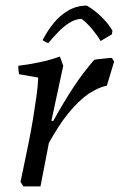

<svg xmlns="http://www.w3.org/2000/svg" viewBox="-20 -663 426 683"><path d="M63 0 53 -16Q58 -40 65.5 -76Q73 -112 81.5 -153.5Q90 -195 97 -237.5Q104 -280 109.5 -319Q115 -358 116 -387L48 -399Q45 -411 45 -429Q80 -433 120.5 -441.5Q161 -450 193 -462L205 -429L163 -234L169 -232Q189 -268 207 -298Q225 -328 242.5 -354.5Q260 -381 278 -404.5Q296 -428 315 -450Q323 -452 334.5 -453Q346 -454 358 -455.5Q370 -457 378 -457L386 -444L360 -358Q349 -356 338.5 -352Q328 -348 317.5 -342.5Q307 -337 296 -330Q277 -317 259 -299.5Q241 -282 223 -260Q205 -238 188 -211.5Q171 -185 154 -155L124 0ZM289 -643Q318 -626 342.5 -601.5Q367 -577 380 -554L378 -541L338 -517Q327 -536 308.5 -558.5Q290 -581 270 -596Q247 -595 225.5 -581Q204 -567 185.5 -547.5Q167 -528 152 -510Q149 -510 140.5 -514.5Q132 -519 132 -521Q149 -554 171.5 -581.5Q194 -609 223.5 -626Q253 -643 289 -643Z"/></svg>

Font: Labrada
Style: Italic
Weight: 400
Italic angle: -7°
Designer: Mercedes Jáuregui
Foundry: Omnibus-Type Team
Version: Version 1.000